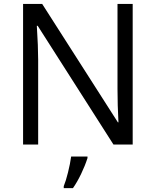

<svg xmlns="http://www.w3.org/2000/svg" viewBox="-20 -734 792 975"><path d="M97.2 -713.9H194.3L578.6 -112.8H581.5Q576.7 -201.2 576.7 -281.2V-713.9H653.8V0H556.2L171.4 -603H167Q173.8 -496.6 173.8 -430.2V0H97.2ZM341.3 61H424.3V68.8Q411.6 108.4 391.8 149.4Q372.1 190.4 350.6 221.2H303.7V211.4Q314.5 185.5 325.4 141.4Q336.4 97.2 341.3 61Z"/></svg>

Font: Viking Open Sans
Style: Regular
Weight: 400
Foundry: Ascender Corporation
Version: Version 2.001